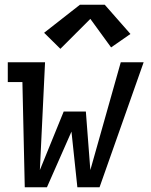

<svg xmlns="http://www.w3.org/2000/svg" viewBox="-20 -794 640 814"><path d="M85 0 75 -446H13V-530H171L149 -73L250 -321H344L363 -73L492 -530H589L402 0H308L283 -236L179 0ZM236 -587 167 -655 319 -774H424L533 -650L451 -593L363 -714Z"/></svg>

Font: Iosevka Slab Medium Extended
Style: Italic
Weight: 500
Width: 7
Italic angle: -9°
Monospace: yes
Designer: Belleve Invis
Foundry: Belleve Invis
Version: Version 11.1.0; ttfautohint (v1.8.3)